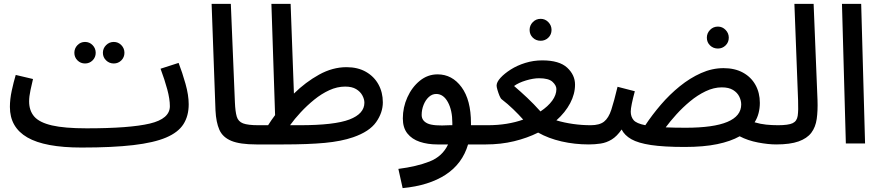

<svg xmlns="http://www.w3.org/2000/svg" viewBox="-20 -739 4537 989"><path d="M418 -412Q395 -412 379 -428Q363 -444 363 -467Q363 -490 379 -506.5Q395 -523 418 -523Q441 -523 457 -506.5Q473 -490 473 -467Q473 -444 457 -428Q441 -412 418 -412ZM566 -412Q543 -412 526.5 -428Q510 -444 510 -467Q510 -490 526.5 -506.5Q543 -523 566 -523Q589 -523 605 -506.5Q621 -490 621 -467Q621 -444 605 -428Q589 -412 566 -412Z M400 21Q211 21 121 -31Q31 -83 31 -188Q31 -228 40.5 -272Q50 -316 61 -353L150 -332Q144 -307 137 -274.5Q130 -242 130 -217Q130 -169 156.5 -138.5Q183 -108 247.5 -93Q312 -78 426 -78Q648 -78 751.5 -102.5Q855 -127 855 -192Q855 -229 841.5 -279Q828 -329 807 -385L900 -415Q919 -366 935.5 -307.5Q952 -249 952 -202Q952 -142 925 -99.5Q898 -57 835.5 -30.5Q773 -4 666.5 8.5Q560 21 400 21Z M1301 5Q1216 5 1171.5 -13.5Q1127 -32 1110 -70.5Q1093 -109 1090 -170L1070 -719H1169L1190 -212Q1192 -164 1199.5 -138.5Q1207 -113 1232 -103.5Q1257 -94 1311 -94Q1337 -94 1348.5 -80Q1360 -66 1360 -47Q1360 -26 1344 -10.5Q1328 5 1301 5Z M1301 5 1311 -94H1361Q1378 -121 1397 -146L1378 -719H1477L1494 -257Q1554 -316 1623.5 -354.5Q1693 -393 1765 -393Q1823 -393 1865 -369Q1907 -345 1929.5 -304Q1952 -263 1952 -212Q1952 -159 1917.5 -110Q1883 -61 1799 -32Q1738 -11 1653 -3Q1568 5 1439 5ZM1758 -293Q1717 -293 1676.5 -274.5Q1636 -256 1598.5 -225.5Q1561 -195 1529 -160.5Q1497 -126 1474 -94H1524Q1703 -94 1780 -123.5Q1857 -153 1857 -210Q1857 -228 1846.5 -247.5Q1836 -267 1814.5 -280Q1793 -293 1758 -293Z M2054 230 2032 131Q2126 119 2192.5 93Q2259 67 2288 5H2233Q2183 5 2142.5 -8.5Q2102 -22 2078.5 -51.5Q2055 -81 2055 -129Q2055 -186 2078.5 -238Q2102 -290 2142.5 -323Q2183 -356 2234 -356Q2309 -356 2357.5 -290Q2406 -224 2406 -104Q2406 -99 2406 -94H2493Q2519 -94 2530.5 -80Q2542 -66 2542 -47Q2542 -26 2526 -10.5Q2510 5 2483 5H2391Q2362 104 2276 160.5Q2190 217 2054 230ZM2152 -147Q2152 -117 2182.5 -103Q2213 -89 2295 -94H2310Q2310 -99 2310 -106Q2310 -171 2287 -213Q2264 -255 2227 -255Q2206 -255 2189 -239.5Q2172 -224 2162 -199Q2152 -174 2152 -147Z M2765 -529Q2741 -529 2724.5 -545Q2708 -561 2708 -585Q2708 -608 2724.5 -625Q2741 -642 2765 -642Q2788 -642 2804.5 -625Q2821 -608 2821 -585Q2821 -561 2804.5 -545Q2788 -529 2765 -529Z M2482 5 2492 -94Q2544 -94 2590 -101.5Q2636 -109 2675 -123Q2652 -149 2623.5 -176.5Q2595 -204 2565 -227Q2559 -231 2553 -245.5Q2547 -260 2542.5 -275.5Q2538 -291 2538 -298Q2538 -316 2558 -338Q2578 -360 2611 -381Q2644 -402 2686 -415Q2728 -428 2773 -428Q2861 -428 2901.5 -390.5Q2942 -353 2942 -303Q2942 -255 2917 -207.5Q2892 -160 2846 -119Q2886 -107 2931.5 -100.5Q2977 -94 3023 -94Q3049 -94 3060.5 -80Q3072 -66 3072 -47Q3072 -26 3056 -10.5Q3040 5 3013 5Q2940 5 2872.5 -10.5Q2805 -26 2752 -56Q2696 -28 2628 -11.5Q2560 5 2482 5ZM2628 -296Q2662 -267 2695.5 -235.5Q2729 -204 2764 -165Q2803 -191 2824.5 -220.5Q2846 -250 2846 -280Q2846 -299 2826 -317.5Q2806 -336 2757 -336Q2727 -336 2689 -324.5Q2651 -313 2628 -296Z M3678 -489Q3654 -489 3637.5 -505Q3621 -521 3621 -545Q3621 -568 3637.5 -585Q3654 -602 3678 -602Q3701 -602 3717.5 -585Q3734 -568 3734 -545Q3734 -521 3717.5 -505Q3701 -489 3678 -489Z M3507 18Q3399 18 3333 8Q3267 -2 3232 -22Q3197 -42 3182 -72Q3158 -37 3131 -20.5Q3104 -4 3074 0.5Q3044 5 3013 5L3023 -94Q3068 -94 3091.5 -112.5Q3115 -131 3129 -174Q3143 -217 3161 -292L3250 -269Q3240 -232 3234.5 -205Q3229 -178 3229 -164Q3229 -138 3243.5 -120.5Q3258 -103 3304 -94Q3339 -147 3384 -199.5Q3429 -252 3481.5 -294.5Q3534 -337 3591 -362.5Q3648 -388 3707 -388Q3765 -388 3807 -365Q3849 -342 3871.5 -301.5Q3894 -261 3894 -209Q3894 -182 3887.5 -156.5Q3881 -131 3867 -109Q3897 -100 3927 -97Q3957 -94 3988 -94Q4014 -94 4025.5 -80Q4037 -66 4037 -47Q4037 -26 4021 -10.5Q4005 5 3978 5Q3937 5 3884.5 -5Q3832 -15 3790 -37Q3744 -11 3674.5 3.5Q3605 18 3507 18ZM3698 -289Q3657 -289 3615 -269Q3573 -249 3534.5 -217Q3496 -185 3464 -149.5Q3432 -114 3409 -83Q3453 -81 3512 -81Q3798 -81 3798 -201Q3798 -221 3788 -241.5Q3778 -262 3756 -275.5Q3734 -289 3698 -289Z M3978 5 3987 -94Q4041 -94 4063 -104.5Q4085 -115 4089 -142.5Q4093 -170 4091 -221L4072 -719H4171L4191 -224Q4193 -169 4187 -126.5Q4181 -84 4159 -55Q4137 -26 4093.5 -10.5Q4050 5 3978 5Z M4337 0 4317 -719H4416L4436 0Z"/></svg>

Font: Noto Sans Arabic Med
Style: Regular
Weight: 500
Designer: Monotype Design Team, Nadine Chahine, Nizar Qandah and Khaled Hosny
Foundry: Monotype Imaging Inc.
Version: Version 2.012; ttfautohint (v1.8.4.7-5d5b)